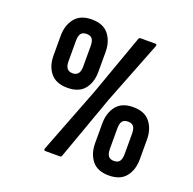

<svg xmlns="http://www.w3.org/2000/svg" viewBox="-119 -782 913 909"><g transform="rotate(20 337.0 -327.5)"><path d="M200 0Q189 0 194 -13L322 -344L431 -649Q433 -656 441 -656H514Q526 -656 520 -643L398 -331L282 -7Q280 0 273 0ZM194 -317Q137 -317 109 -351Q81 -385 81 -439V-538Q81 -591 109 -626Q137 -661 194 -661Q252 -661 279.5 -626Q307 -591 307 -538V-439Q307 -385 279.5 -351Q252 -317 194 -317ZM194 -390Q231 -390 231 -437V-540Q231 -565 222.5 -576.5Q214 -588 194 -588Q174 -588 165.5 -576.5Q157 -565 157 -540V-437Q157 -390 194 -390ZM520 6Q463 6 435.5 -28.5Q408 -63 408 -116V-215Q408 -268 435.5 -303Q463 -338 520 -338Q578 -338 605.5 -303Q633 -268 633 -215V-116Q633 -63 605.5 -28.5Q578 6 520 6ZM520 -67Q540 -67 548.5 -79Q557 -91 557 -115V-217Q557 -242 548.5 -253.5Q540 -265 520 -265Q500 -265 491.5 -253.5Q483 -242 483 -217V-115Q483 -91 491.5 -79Q500 -67 520 -67Z"/></g></svg>

Font: Sofia Sans Extra Condensed
Style: Bold Italic
Weight: 700
Italic angle: -9°
Designer: Botio Nikoltchev, Ani Petrova
Foundry: lettersoup
Version: Version 4.101